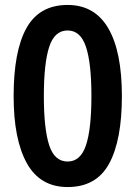

<svg xmlns="http://www.w3.org/2000/svg" viewBox="-20 -745 546 775"><path d="M253 10Q142 10 88.5 -86Q35 -182 35 -357Q35 -539 87 -632Q139 -725 253 -725Q362 -725 417 -631Q472 -537 472 -357Q472 -179 420.5 -84.5Q369 10 253 10ZM253 -93Q305 -93 327 -158.5Q349 -224 349 -357Q349 -490 327 -556Q305 -622 253 -622Q200 -622 178.5 -555.5Q157 -489 157 -357Q157 -225 178.5 -159Q200 -93 253 -93Z"/></svg>

Font: Noto Sans Gurmukhi UI SemiCondensed SemiBold
Style: Regular
Weight: 600
Width: 4
Designer: Jelle Bosma - Monotype Design Team
Foundry: Monotype Imaging Inc.
Version: Version 2.004; ttfautohint (v1.8.4.7-5d5b)